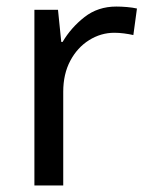

<svg xmlns="http://www.w3.org/2000/svg" viewBox="-20 -566 453 586"><path d="M335 -546Q350 -546 367.5 -544.5Q385 -543 398 -540L387 -459Q374 -462 358.5 -464Q343 -466 329 -466Q288 -466 252 -443.5Q216 -421 194.5 -380.5Q173 -340 173 -286V0H85V-536H157L167 -438H171Q197 -482 238 -514Q279 -546 335 -546Z"/></svg>

Font: Noto Sans Gunjala Gondi
Style: Regular
Weight: 400
Designer: Ek Type
Foundry: Ek Type
Version: Version 1.004